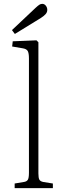

<svg xmlns="http://www.w3.org/2000/svg" viewBox="-20 -975 339 995"><path d="M56 0V-24L104 -32Q118 -34 124 -43Q130 -52 130 -80V-672Q130 -700 123.5 -711Q117 -722 96 -725L43 -734L46 -761L169 -766L179 -756V-76Q179 -53 184 -44Q189 -35 204 -32L254 -24V0ZM57 -799 42 -819 164 -934Q177 -946 184 -950.5Q191 -955 199 -955Q210 -955 217.5 -945.5Q225 -936 225 -924Q225 -912 217 -902.5Q209 -893 192 -882Z"/></svg>

Font: Literata 18pt ExtraLight
Style: Regular
Weight: 250
Designer: Latin by Veronika Burian and Jose Scaglione. Greek by Irene Vlachou. Cyrillic by Vera Evstafieva.
Foundry: TypeTogether
Version: Version 3.103;gftools[0.9.29]